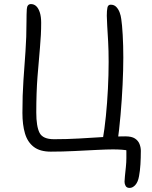

<svg xmlns="http://www.w3.org/2000/svg" viewBox="-20 -735 745 942"><path d="M616 187Q602 187 596.5 177.5Q591 168 591 157Q591 148 593 128.5Q595 109 597.5 85Q600 61 600 41Q600 26 600 9.5Q600 -7 598 -17L616 5Q598 1 578 -0.5Q558 -2 534 -2Q506 -2 455.5 0.5Q405 3 345.5 6Q286 9 229 9Q176 9 145.5 -14.5Q115 -38 102.5 -80.5Q90 -123 90 -181Q90 -269 95 -341Q100 -413 105 -482.5Q110 -552 110 -630Q110 -665 111.5 -690Q113 -715 132 -715Q147 -715 158 -704.5Q169 -694 175.5 -673.5Q182 -653 182 -623Q182 -565 176 -500.5Q170 -436 164 -358.5Q158 -281 158 -183Q158 -115 174 -83.5Q190 -52 245 -52Q309 -52 368.5 -55.5Q428 -59 484.5 -62.5Q541 -66 595 -66Q626 -66 642 -55.5Q658 -45 664.5 -28.5Q671 -12 671 5Q671 39 669 71.5Q667 104 662 130Q657 158 644 172.5Q631 187 616 187ZM556 -34 484 -50Q493 -101 499.5 -165.5Q506 -230 509.5 -299Q513 -368 513 -431Q513 -487 510.5 -532Q508 -577 506 -609Q504 -641 504 -658Q504 -683 507 -697.5Q510 -712 523 -712Q540 -712 550.5 -701Q561 -690 567 -674Q573 -658 575 -641Q579 -616 582 -564Q585 -512 585 -453Q585 -393 581.5 -319.5Q578 -246 571.5 -171.5Q565 -97 556 -34Z"/></svg>

Font: Shantell Sans Light
Style: Regular
Weight: 300
Designer: Stephen Nixon, Anya Danilova, Shantell Martin
Foundry: Arrow Type
Version: Version 1.011;[c5ecc13dd]